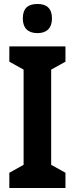

<svg xmlns="http://www.w3.org/2000/svg" viewBox="-20 -948 377 968"><path d="M169 -928C121 -928 95 -906 95 -855C95 -805 123 -781 169 -781C214 -781 242 -805 242 -855C242 -905 216 -928 169 -928ZM310 0V-77L238 -117V-597L310 -637V-714H27V-637L99 -597V-117L27 -77V0Z"/></svg>

Font: Noto Sans Telugu Condensed
Style: Bold
Weight: 700
Width: 3
Designer: Jelle Bosma - Monotype Design Team
Foundry: Monotype Imaging Inc.
Version: Version 2.005